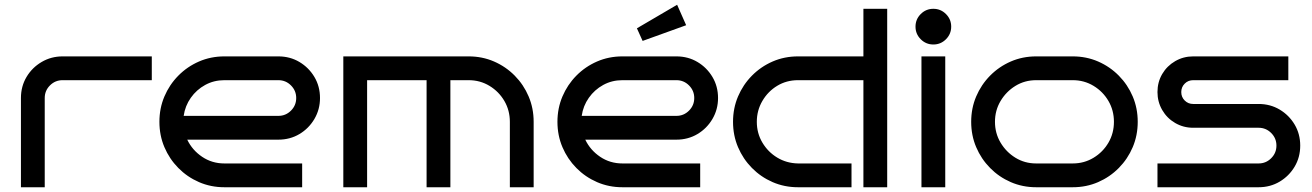

<svg xmlns="http://www.w3.org/2000/svg" viewBox="-20 -787 5516 807"><path d="M618 -450H243Q212 -450 190 -428Q168 -406 168 -375V0H68V-375Q68 -424 91.5 -463.5Q115 -503 155 -526.5Q195 -550 243 -550H618Z M1325 -375Q1325 -327 1301.5 -287Q1278 -247 1238.5 -223.5Q1199 -200 1150 -200H767Q788 -156 829.5 -128Q871 -100 923 -100H1250V0H923Q866 0 816.5 -21.5Q767 -43 729.5 -81Q692 -119 671 -168.5Q650 -218 650 -275Q650 -332 671 -381.5Q692 -431 729.5 -469Q767 -507 816.5 -528.5Q866 -550 923 -550H1150Q1199 -550 1238.5 -526.5Q1278 -503 1301.5 -463.5Q1325 -424 1325 -375ZM1150 -300Q1181 -300 1203 -322Q1225 -344 1225 -375Q1225 -406 1203 -428Q1181 -450 1150 -450H923Q879 -450 842.5 -430Q806 -410 782 -376Q758 -342 752 -300Z M1523 0H1423V-550H1950Q2007 -550 2056.5 -528.5Q2106 -507 2143.5 -469Q2181 -431 2202 -381.5Q2223 -332 2223 -275V0H2123V-275Q2123 -323 2100 -362.5Q2077 -402 2037.5 -426Q1998 -450 1950 -450H1873V0H1773V-450H1523Z M2998 -375Q2998 -327 2974.5 -287Q2951 -247 2911.5 -223.5Q2872 -200 2823 -200H2440Q2461 -156 2502.5 -128Q2544 -100 2596 -100H2923V0H2596Q2539 0 2489.5 -21.5Q2440 -43 2402.5 -81Q2365 -119 2344 -168.5Q2323 -218 2323 -275Q2323 -332 2344 -381.5Q2365 -431 2402.5 -469Q2440 -507 2489.5 -528.5Q2539 -550 2596 -550H2823Q2872 -550 2911.5 -526.5Q2951 -503 2974.5 -463.5Q2998 -424 2998 -375ZM2823 -300Q2854 -300 2876 -322Q2898 -344 2898 -375Q2898 -406 2876 -428Q2854 -450 2823 -450H2596Q2552 -450 2515.5 -430Q2479 -410 2455 -376Q2431 -342 2425 -300ZM2864 -681 2681 -615 2657 -668 2826 -767Z M3709 0H3609V-450H3334Q3286 -450 3247 -426.5Q3208 -403 3184.5 -363Q3161 -323 3161 -275Q3161 -227 3184.5 -187.5Q3208 -148 3247 -124.5Q3286 -101 3334 -100H3559V0H3334Q3277 0 3227.5 -21.5Q3178 -43 3140.5 -81Q3103 -119 3082 -168.5Q3061 -218 3061 -275Q3061 -332 3082 -381.5Q3103 -431 3140.5 -469Q3178 -507 3227.5 -528.5Q3277 -550 3334 -550H3609V-750H3709Z M3978 -675Q3978 -644 3956 -622Q3934 -600 3903 -600Q3872 -600 3850 -622Q3828 -644 3828 -675Q3828 -706 3850 -728Q3872 -750 3903 -750Q3934 -750 3956 -728Q3978 -706 3978 -675ZM3953 0H3853V-550H3953Z M4762 -275Q4762 -218 4741 -168.5Q4720 -119 4682.5 -81Q4645 -43 4595.5 -21.5Q4546 0 4489 0H4335Q4278 0 4228.5 -21.5Q4179 -43 4141.5 -81Q4104 -119 4083 -168.5Q4062 -218 4062 -275Q4062 -332 4083 -381.5Q4104 -431 4141.5 -469Q4179 -507 4228.5 -528.5Q4278 -550 4335 -550H4489Q4546 -550 4595.5 -528.5Q4645 -507 4682.5 -469Q4720 -431 4741 -381.5Q4762 -332 4762 -275ZM4662 -275Q4662 -323 4639 -362.5Q4616 -402 4576.5 -426Q4537 -450 4489 -450H4335Q4287 -450 4248 -426Q4209 -402 4185.5 -362.5Q4162 -323 4162 -275Q4162 -227 4185.5 -187.5Q4209 -148 4248 -124Q4287 -100 4335 -100H4489Q4537 -100 4576.5 -124Q4616 -148 4639 -187.5Q4662 -227 4662 -275Z M5445 -175Q5445 -126 5421.5 -86.5Q5398 -47 5358.5 -23.5Q5319 0 5270 0H4845V-100H5270Q5301 -100 5323 -122Q5345 -144 5345 -175Q5345 -206 5323 -228Q5301 -250 5270 -250H4995Q4954 -250 4919.5 -270Q4885 -290 4865 -324.5Q4845 -359 4845 -400Q4845 -442 4865 -476Q4885 -510 4919.5 -530Q4954 -550 4995 -550H5395V-450H4995Q4974 -450 4959.5 -435.5Q4945 -421 4945 -400Q4945 -379 4959.5 -364.5Q4974 -350 4995 -350H5270Q5319 -350 5358.5 -326.5Q5398 -303 5421.5 -263.5Q5445 -224 5445 -175Z"/></svg>

Font: Bruno Ace
Style: Regular
Weight: 400
Version: Version 1.100; ttfautohint (v1.8.4.7-5d5b);gftools[0.9.27]